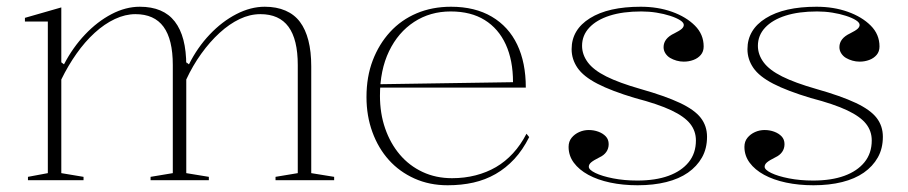

<svg xmlns="http://www.w3.org/2000/svg" viewBox="-20 -535 2697 570"><path d="M63 0V-10L122 -21V-471H54V-482L162 -513V-350L170 -344Q196 -394 232.5 -432.5Q269 -471 311 -493Q353 -515 395 -515Q430 -515 456 -504Q482 -493 499 -471Q516 -449 524.5 -416.5Q533 -384 533 -340V-21L600 -10V0H427V-10L493 -21V-342Q493 -418 465.5 -455.5Q438 -493 382 -493Q352 -493 321 -478.5Q290 -464 261 -437.5Q232 -411 207 -375.5Q182 -340 162 -299V-21L228 -10V0ZM798 0V-10L864 -21V-342Q864 -418 836.5 -455.5Q809 -493 753 -493Q722 -493 691.5 -478.5Q661 -464 632 -437.5Q603 -411 577.5 -375.5Q552 -340 533 -299V-350L541 -344Q566 -394 602.5 -432.5Q639 -471 681.5 -493Q724 -515 766 -515Q801 -515 827.5 -503.5Q854 -492 870.5 -470Q887 -448 895.5 -415Q904 -382 904 -338V-21L972 -10V0Z M1319 -515Q1390 -515 1440 -485.5Q1490 -456 1515.5 -402.5Q1541 -349 1541 -275H1108V-285L1503 -291Q1503 -356 1481.5 -403Q1460 -450 1419 -475.5Q1378 -501 1318 -501Q1257 -501 1209.5 -470Q1162 -439 1135 -383Q1108 -327 1108 -251Q1108 -198 1123.5 -153.5Q1139 -109 1167 -76Q1195 -43 1234.5 -24.5Q1274 -6 1322 -6Q1359 -6 1392 -14.5Q1425 -23 1452.5 -39Q1480 -55 1503 -80Q1526 -105 1543 -138L1551 -128Q1532 -90 1507 -63Q1482 -36 1451.5 -18.5Q1421 -1 1385.5 7Q1350 15 1309 15Q1255 15 1210.5 -5Q1166 -25 1134.5 -60Q1103 -95 1085.5 -143Q1068 -191 1068 -247Q1068 -307 1086.5 -355.5Q1105 -404 1138 -440Q1171 -476 1217 -495.5Q1263 -515 1319 -515Z M1873 15Q1829 15 1791.5 7Q1754 -1 1726.5 -16Q1699 -31 1683.5 -52Q1668 -73 1668 -99Q1668 -115 1677 -126Q1686 -137 1699.5 -143Q1713 -149 1728 -149Q1743 -149 1756.5 -144Q1770 -139 1778.5 -130Q1787 -121 1787 -107Q1787 -94 1780 -84Q1773 -74 1760 -68Q1742 -59 1735 -53Q1728 -47 1728 -40Q1728 -31 1747.5 -21.5Q1767 -12 1800 -5.5Q1833 1 1872 1Q1926 1 1964.5 -13Q2003 -27 2024.5 -53.5Q2046 -80 2046 -118Q2046 -146 2029 -167.5Q2012 -189 1973 -207.5Q1934 -226 1865 -244Q1795 -265 1753.5 -286.5Q1712 -308 1694.5 -333.5Q1677 -359 1677 -389Q1677 -447 1731.5 -481Q1786 -515 1882 -515Q1933 -515 1975 -500Q2017 -485 2043 -459Q2069 -433 2069 -397Q2069 -382 2060.5 -372Q2052 -362 2038.5 -357Q2025 -352 2010 -352Q1999 -352 1988.5 -355Q1978 -358 1969.5 -363Q1961 -368 1955.5 -376.5Q1950 -385 1950 -395Q1950 -421 1982 -436Q1998 -444 2004 -449.5Q2010 -455 2010 -461Q2010 -468 1999 -475Q1988 -482 1969.5 -488Q1951 -494 1929 -497.5Q1907 -501 1884 -501Q1829 -501 1790 -488.5Q1751 -476 1729.5 -453Q1708 -430 1708 -399Q1708 -373 1725 -350Q1742 -327 1780 -308Q1818 -289 1881 -271Q1955 -250 1998.5 -229.5Q2042 -209 2060.5 -185Q2079 -161 2079 -129Q2079 -94 2064 -67.5Q2049 -41 2022.5 -22.5Q1996 -4 1958 5.5Q1920 15 1873 15Z M2395 15Q2351 15 2313.5 7Q2276 -1 2248.5 -16Q2221 -31 2205.5 -52Q2190 -73 2190 -99Q2190 -115 2199 -126Q2208 -137 2221.5 -143Q2235 -149 2250 -149Q2265 -149 2278.5 -144Q2292 -139 2300.5 -130Q2309 -121 2309 -107Q2309 -94 2302 -84Q2295 -74 2282 -68Q2264 -59 2257 -53Q2250 -47 2250 -40Q2250 -31 2269.5 -21.5Q2289 -12 2322 -5.5Q2355 1 2394 1Q2448 1 2486.5 -13Q2525 -27 2546.5 -53.5Q2568 -80 2568 -118Q2568 -146 2551 -167.5Q2534 -189 2495 -207.5Q2456 -226 2387 -244Q2317 -265 2275.5 -286.5Q2234 -308 2216.5 -333.5Q2199 -359 2199 -389Q2199 -447 2253.5 -481Q2308 -515 2404 -515Q2455 -515 2497 -500Q2539 -485 2565 -459Q2591 -433 2591 -397Q2591 -382 2582.5 -372Q2574 -362 2560.5 -357Q2547 -352 2532 -352Q2521 -352 2510.5 -355Q2500 -358 2491.5 -363Q2483 -368 2477.5 -376.5Q2472 -385 2472 -395Q2472 -421 2504 -436Q2520 -444 2526 -449.5Q2532 -455 2532 -461Q2532 -468 2521 -475Q2510 -482 2491.5 -488Q2473 -494 2451 -497.5Q2429 -501 2406 -501Q2351 -501 2312 -488.5Q2273 -476 2251.5 -453Q2230 -430 2230 -399Q2230 -373 2247 -350Q2264 -327 2302 -308Q2340 -289 2403 -271Q2477 -250 2520.5 -229.5Q2564 -209 2582.5 -185Q2601 -161 2601 -129Q2601 -94 2586 -67.5Q2571 -41 2544.5 -22.5Q2518 -4 2480 5.5Q2442 15 2395 15Z"/></svg>

Font: Kalnia ExtraLight
Style: Regular
Weight: 250
Designer: Frida Medrano
Foundry: Frida Medrano
Version: Version 1.105